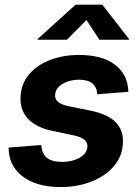

<svg xmlns="http://www.w3.org/2000/svg" viewBox="-20 -779 591 811"><path d="M236.8 11.2Q170.9 11.2 122.3 -8.1Q73.7 -27.3 46.4 -62.7Q19 -98.1 16.6 -147.5Q16.6 -149.4 16.6 -151.6Q16.6 -153.8 16.6 -155.8L154.3 -166.5Q157.2 -129.4 178.2 -112.3Q199.2 -95.2 242.7 -95.2Q269.5 -95.2 293.2 -102.8Q316.9 -110.4 332.3 -124.5Q347.7 -138.7 349.1 -158.2Q350.6 -176.3 337.2 -188.2Q323.7 -200.2 292 -207L201.7 -226.1Q131.8 -240.7 97.7 -277.8Q63.5 -314.9 66.9 -370.6Q69.3 -426.3 103.5 -465.8Q137.7 -505.4 192.9 -526.1Q248 -546.9 313.5 -546.9Q409.2 -546.9 462.4 -508.1Q515.6 -469.2 521 -405.3Q521.5 -401.9 521.7 -398.4Q522 -395 522 -391.1L391.1 -380.9Q389.2 -410.2 370.4 -426.3Q351.6 -442.4 313.5 -442.4Q289.1 -442.4 266.6 -434.8Q244.1 -427.2 229.2 -413.3Q214.4 -399.4 212.9 -379.4Q211.4 -361.3 223.9 -349.6Q236.3 -337.9 268.6 -330.6L363.3 -311.5Q434.6 -296.9 468.8 -262.5Q502.9 -228 499 -173.8Q497.1 -130.9 475.3 -96.7Q453.6 -62.5 417.2 -38.3Q380.9 -14.2 334.5 -1.5Q288.1 11.2 236.8 11.2ZM262.7 -611.3H138.7L139.2 -614.3L299.3 -759.3H412.1L524.9 -614.3L524.4 -611.3H399.9L345.2 -694.3Z"/></svg>

Font: Inter 18pt
Style: Bold Italic
Weight: 700
Italic angle: -9.3988°
Designer: Rasmus Andersson
Foundry: rsms
Version: Version 4.001;git-66647c0bb